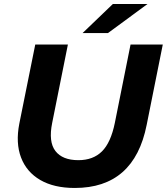

<svg xmlns="http://www.w3.org/2000/svg" viewBox="-20 -921 828 953"><path d="M351 12Q248 12 180 -27.5Q112 -67 84.5 -139Q57 -211 76 -308L155 -700H317L239 -311Q220 -217 255 -171.5Q290 -126 369 -126Q442 -126 486 -169.5Q530 -213 550 -311L628 -700H788L708 -301Q646 12 351 12ZM390 -757 540 -901H712L516 -757Z"/></svg>

Font: Montserrat
Style: Bold Italic
Weight: 700
Italic angle: -11.3°
Designer: Julieta Ulanovsky
Foundry: Julieta Ulanovsky
Version: Version 9.000; ttfautohint (v1.8.4.7-5d5b)